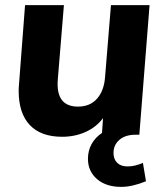

<svg xmlns="http://www.w3.org/2000/svg" viewBox="-20 -527 646 751"><path d="M539 110 551 182Q497 204 454 204Q395 204 359.5 173.5Q324 143 324 94Q324 63 338 37Q352 11 379 -7L383 -65Q357 -30 315 -11Q273 8 223 8Q140 8 96.5 -38Q53 -84 53 -172Q53 -182 55 -206L78 -507H230L206 -215Q198 -110 285 -110Q332 -110 359.5 -141Q387 -172 391 -226L414 -507H565L525 0H510Q470 0 447 20Q424 40 424 71Q424 96 438.5 110Q453 124 479 124Q508 124 539 110Z"/></svg>

Font: Muli ExtraBold
Style: Italic
Weight: 800
Italic angle: -4.541°
Designer: Vernon Adams
Foundry: Vernon Adams
Version: Version 2.000